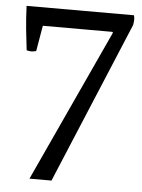

<svg xmlns="http://www.w3.org/2000/svg" viewBox="-51 -741 578 782"><g transform="rotate(5 237.5 -350.0)"><path d="M99 -625 81 -520Q60 -514 42 -520Q37 -560 32.5 -604Q28 -648 26 -700H465Q468 -690 467.5 -680Q467 -670 465 -660L189 0H99L386 -622L383 -625Z"/></g></svg>

Font: Alike
Style: Regular
Weight: 400
Designer: Sveta Sebyakina
Foundry: Cyreal (www.cyreal.org)
Version: Version 1.301; ttfautohint (v1.8.4.7-5d5b)